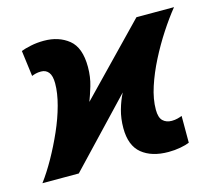

<svg xmlns="http://www.w3.org/2000/svg" viewBox="-86 -659 871 775"><g transform="rotate(-15 350.0 -272.0)"><path d="M528 10Q458 10 417 -23.5Q376 -57 376 -130Q376 -170 386 -205.5Q396 -241 411 -270L155 0H3Q30 -36 57 -84Q84 -132 107 -184Q130 -236 143.5 -286Q157 -336 157 -376Q157 -408 145.5 -422.5Q134 -437 114 -437Q101 -437 91.5 -434.5Q82 -432 75 -429L61 -537Q76 -543 102 -548.5Q128 -554 157 -554Q219 -554 260.5 -520.5Q302 -487 302 -406Q302 -364 291 -327.5Q280 -291 271 -268L543 -549H700Q670 -512 639 -464.5Q608 -417 581.5 -365Q555 -313 538.5 -262.5Q522 -212 522 -168Q522 -135 536 -121.5Q550 -108 573 -108Q586 -108 597.5 -111Q609 -114 616 -117V-5Q602 1 578 5.5Q554 10 528 10Z"/></g></svg>

Font: Noto Sans ExtraBold
Style: Italic
Weight: 800
Italic angle: -12°
Designer: Monotype Design Team
Foundry: Monotype Imaging Inc.
Version: Version 2.013; ttfautohint (v1.8.4.7-5d5b)